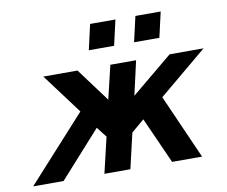

<svg xmlns="http://www.w3.org/2000/svg" viewBox="-74 -759 1009 852"><g transform="rotate(-10 430.0 -333.0)"><path d="M357 -552 383 -666H497L471 -552ZM561 -552 587 -666H701L675 -552ZM9 0 273 -291 138 -472H292L404 -321L440 -472H556L521 -318L707 -472H860L642 -290L770 0H635L542 -208L484 -159L447 0H330L368 -161L332 -207L146 0Z"/></g></svg>

Font: Coval
Style: ExtraBold Italic
Weight: 800
Foundry: Context Ltd
Version: Version 001.000